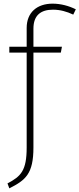

<svg xmlns="http://www.w3.org/2000/svg" viewBox="-20 -818 435 1051"><path d="M270 -765C309 -765 345 -755 381 -738L395 -767C357 -786 312 -798 268 -798C183 -798 126 -750 126 -665V-562H31V-530H126V-11C126 116 95 147 21 186L31 213C120 168 163 134 163 -11V-530H313L319 -562H163V-661C163 -735 204 -765 270 -765Z"/></svg>

Font: Glow Sans SC Normal ExtraLight
Style: Regular
Weight: 200
Designer: Ryoko NISHIZUKA (kana, bopomofo & ideographs); Paul D. Hunt (Latin, Greek & Cyrillic); Sandoll Communications, Soo-young
Version: Version 0.93